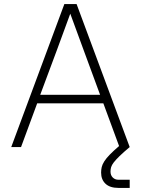

<svg xmlns="http://www.w3.org/2000/svg" viewBox="-20 -720 690 940"><path d="M560 200Q518 200 496.5 179.5Q475 159 475 125Q475 111 478 98Q481 85 490.5 70Q500 55 517.5 37Q535 19 563 -5L486 -214H162L83 0H35L295 -700H355L615 0Q584 26 565.5 44Q547 62 537 75Q527 88 524 98.5Q521 109 521 120Q521 138 532 149Q543 160 560 160H615V200ZM177 -256H470L389 -476L324 -653L259 -476Z"/></svg>

Font: Retni Sans Light
Style: Regular
Weight: 300
Designer: Vitaly Kuzmin
Foundry: ParaType Ltd.
Version: Version 1.00;March 2, 2019;FontCreator 11.5.0.2425 64-bit; t